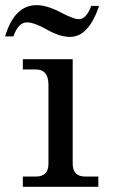

<svg xmlns="http://www.w3.org/2000/svg" viewBox="-20 -715 435 735"><path d="M356.4 0H67.4V-39.1H116.7Q165.5 -39.1 165.5 -87.9V-390.1Q165.5 -449.2 116.7 -449.2H67.4V-488.3H258.3V-87.9Q258.3 -39.1 307.1 -39.1H356.4ZM248 -573.7Q209 -573.7 159.7 -601.6Q110.4 -629.4 83 -629.4Q50.3 -629.4 31.2 -575.7H-0.5Q35.2 -695.3 120.1 -695.3Q159.2 -695.3 210.4 -668.5Q261.7 -641.6 281.2 -641.6Q311 -641.6 329.1 -692.4H359.4Q319.3 -573.7 248 -573.7Z"/></svg>

Font: Munson
Style: Regular
Weight: 400
Designer: Paul James MIller
Foundry: High-Logic / Made with FontCreator
Version: Version 2.10;May 5, 2019;FontCreator 11.5.0.2430 64-bit